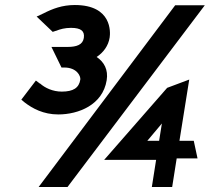

<svg xmlns="http://www.w3.org/2000/svg" viewBox="-20 -745 836 765"><path d="M65 -348 78 -337C109 -313 153 -289 212 -289C293 -289 389 -327 405 -425C412 -467 395 -498 365 -518C391 -535 412 -562 417 -596C420 -616 427 -725 278 -725C228 -725 189 -710 154 -692L126 -679L190 -618L202 -622H203C220 -629 239 -634 263 -634C303 -634 318 -621 314 -594C310 -567 286 -558 249 -558H185L225 -476H236C287 -476 302 -441 300 -428C295 -395 272 -380 226 -380C190 -380 159 -395 140 -412H139L123 -424ZM134 0H249L796 -724H678ZM395 -108H602L585 0H666L684 -114H767L752 -184H695L734 -428L646 -395ZM567 -184 625 -253 614 -184Z"/></svg>

Font: Charger Sport
Style: BlkExtObl
Weight: 900
Designer: Jasper
Foundry: Cannot Into Space Fonts
Version: Version 1.1